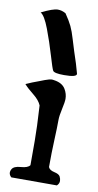

<svg xmlns="http://www.w3.org/2000/svg" viewBox="-85 -768 413 807"><g transform="rotate(10 122.0 -364.5)"><path d="M25.4 -704.1Q74.2 -728.5 94.7 -728.5Q112.3 -728.5 128.9 -718.8Q148.4 -690.4 158.2 -669.9Q168 -649.4 177.7 -616.2Q187.5 -583 192.4 -568.4Q210.9 -514.6 220.7 -476.6V-475.6Q220.7 -461.9 168 -461.9Q126 -461.9 120.1 -471.7Q115.2 -479.5 99.1 -534.2Q83 -588.9 63 -641.6Q43 -694.3 25.4 -704.1ZM14.6 -396.5Q40 -408.2 70.3 -418.9Q72.3 -419.9 91.8 -427.2Q111.3 -434.6 122.1 -434.6Q124 -434.6 126.5 -434.1Q128.9 -433.6 129.9 -433.6Q166 -428.7 179.7 -405.3Q191.4 -385.7 191.4 -364.3Q191.4 -350.6 184.6 -320.3Q177.7 -290 177.7 -271.5Q177.7 -239.3 175.3 -186Q172.9 -132.8 172.9 -70.3Q177.7 -57.6 198.2 -53.2Q218.8 -48.8 223.6 -39.1Q228.5 -29.3 228.5 -20.5Q228.5 -8.8 218.8 0H24.4Q14.6 -8.8 14.6 -19.5Q14.6 -26.4 18.6 -33.2Q26.4 -47.9 56.2 -49.8Q85.9 -51.8 94.7 -64.5V-106.4V-168Q94.7 -222.7 88.9 -318.4Q80.1 -339.8 54.7 -359.9Q29.3 -379.9 14.6 -396.5Z"/></g></svg>

Font: LPEducational
Style: Medium
Weight: 500
Designer: Based on Essays1743, by John Stracke, which says:

Based on the typeface in a 1743 English translation of the essays of 
Version: Version 001.204